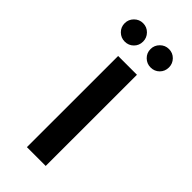

<svg xmlns="http://www.w3.org/2000/svg" viewBox="-271 -926 982 982"><g transform="rotate(45 220.0 -434.5)"><path d="M290.7 0H154.7L155 -659.7H291ZM126.7 -735.3Q99.3 -735.3 79.7 -754.5Q60 -773.7 60 -802Q60 -829.3 79.7 -849Q99.3 -868.7 126.7 -868.7Q154.7 -868.7 174 -849Q193.3 -829.3 193.3 -802Q193.3 -773.7 174 -754.5Q154.7 -735.3 126.7 -735.3ZM313.7 -735.3Q286.3 -735.3 266.7 -754.5Q247 -773.7 247 -802Q247 -829.3 266.7 -849Q286.3 -868.7 313.7 -868.7Q342 -868.7 361.2 -849Q380.3 -829.3 380.3 -802Q380.3 -773.7 361.2 -754.5Q342 -735.3 313.7 -735.3Z"/></g></svg>

Font: Nata Sans
Style: Regular
Weight: 400
Designer: Daniel Uzquiano Cruz
Version: Version 1.001